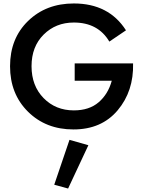

<svg xmlns="http://www.w3.org/2000/svg" viewBox="-20 -732 830 1108"><path d="M411 -266V-366H748Q752 -206 659 -95.5Q566 15 404 15Q245 15 141.5 -87.5Q38 -190 38 -350Q38 -510 142 -611Q246 -712 406 -712Q608 -712 707 -557L611 -492Q546 -602 406 -602Q302 -602 232 -532.5Q162 -463 162 -350Q162 -237 231.5 -166Q301 -95 406 -95Q495 -95 549.5 -142Q604 -189 625 -266ZM381 75 490 106 373 356 293 334Z"/></svg>

Font: Renner* Medium
Style: Medium
Weight: 500
Version: Version 003.000 ; ttfautohint (v0.97) -l 8 -r 50 -G 200 -x 1